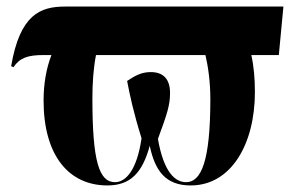

<svg xmlns="http://www.w3.org/2000/svg" viewBox="-20 -556 911 586"><path d="M308 10C379 10 415 -30 437 -111C453 -35 485 10 562 10C686 10 758 -117 758 -275C758 -314 755 -353 747 -388H831L845 -536H179C103 -536 41 -512 14 -354L21 -351C41 -380 65 -388 114 -388H137C121 -347 113 -299 113 -249C113 -84 188 10 308 10ZM548 0C515 0 480 -29 462 -132C490 -208 499 -235 499 -272C499 -313 480 -336 440 -336C409 -336 390 -323 368 -309C376 -266 388 -211 412 -134C398 -37 364 0 331 0C282 0 262 -65 262 -256C262 -302 265 -347 273 -388H607C615 -354 622 -307 622 -254C622 -63 594 0 548 0Z"/></svg>

Font: Noto Serif Display ExtraCondensed ExtraBold
Style: Regular
Weight: 800
Width: 2
Designer: Monotype Design Team
Foundry: Monotype Imaging Inc.
Version: Version 2.009